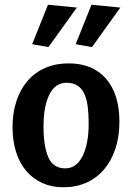

<svg xmlns="http://www.w3.org/2000/svg" viewBox="-20 -780 559 812"><path d="M261 -430Q214 -430 189 -380.5Q164 -331 164 -245Q164 -161 184.5 -114.5Q205 -68 256 -68Q303 -68 329 -119.5Q355 -171 355 -257Q355 -297 351 -329Q347 -361 336.5 -383.5Q326 -406 307.5 -418Q289 -430 261 -430ZM33 -242Q33 -304 50 -354Q67 -404 97.5 -439Q128 -474 172 -493Q216 -512 270 -512Q372 -512 428.5 -447Q485 -382 485 -265Q485 -202 468 -151Q451 -100 420 -63.5Q389 -27 345.5 -7.5Q302 12 249 12Q199 12 159 -6Q119 -24 91 -57Q63 -90 48 -137Q33 -184 33 -242ZM305 -748 185 -581 116 -593 183 -760ZM489 -748 369 -581 300 -593 367 -760Z"/></svg>

Font: Cantora One
Style: Regular
Weight: 400
Designer: Pablo Impallari, Rodrigo Fuenzalida
Foundry: Pablo Impallari
Version: Version 1.002; ttfautohint (v0.8) -G 200 -r 50